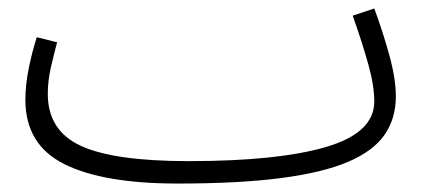

<svg xmlns="http://www.w3.org/2000/svg" viewBox="-20 -413 1024 454"><path d="M400 21Q224 21 132 -25Q40 -71 40 -177Q40 -212 48 -251.5Q56 -291 67 -325L115 -313Q108 -287 100.5 -254.5Q93 -222 93 -191Q93 -104 171.5 -68Q250 -32 426 -32Q637 -32 751 -65.5Q865 -99 865 -173Q865 -210 851 -260.5Q837 -311 814 -376L865 -393Q885 -339 900.5 -283Q916 -227 916 -185Q916 -133 889.5 -94.5Q863 -56 803.5 -30.5Q744 -5 645 8Q546 21 400 21Z"/></svg>

Font: Noto Sans Arabic UI Lt
Style: Regular
Weight: 300
Designer: Monotype Design Team, Nadine Chahine and Nizar Qandah
Foundry: Monotype Imaging Inc.
Version: Version 2.010; ttfautohint (v1.8.4.7-5d5b)